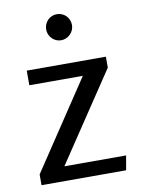

<svg xmlns="http://www.w3.org/2000/svg" viewBox="-82 -770 609 827"><g transform="rotate(-10 222.5 -357.0)"><path d="M281 -657C281 -689 256 -714 224 -714C193 -714 168 -688 168 -657C168 -626 193 -600 224 -600C255 -600 281 -626 281 -657ZM55 -497V-433H289L32 -47V0H402L413 -63H143L401 -449V-497Z"/></g></svg>

Font: Rosario
Style: Regular
Weight: 400
Designer: Hector Gatti
Foundry: Omnibus Type
Version: Version 1.100